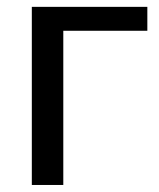

<svg xmlns="http://www.w3.org/2000/svg" viewBox="-20 -526 453 546"><path d="M399 -438.5H160V0H70.5V-506.5H399Z"/></svg>

Font: Lato-Regular
Style: Regular
Weight: 400
Designer: Lukasz Dziedzic with Adam Twardoch and Botio Nikoltchev
Foundry: tyPoland Lukasz Dziedzic
Version: Version 2.015; 2015-08-06; http://www.latofonts.com/